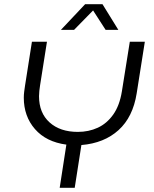

<svg xmlns="http://www.w3.org/2000/svg" viewBox="-20 -900 736 920"><path d="M266 0 298 -207Q201 -220 147.5 -281.5Q94 -343 94 -432Q94 -446 96 -461.5Q98 -477 100 -490L133 -700H205L172 -491Q170 -479 168.5 -464.5Q167 -450 167 -439Q167 -359 217.5 -313.5Q268 -268 353 -268Q405 -268 448.5 -288Q492 -308 522.5 -351Q553 -394 564 -462L602 -700H674L635 -453Q617 -339 548 -276.5Q479 -214 370 -205L338 0ZM272 -757 388 -880H471L547 -757H486L426 -850L335 -757Z"/></svg>

Font: MuseoModerno Light
Style: Italic
Weight: 300
Italic angle: -9°
Designer: Pablo Cosgaya, Héctor Gatti, Marcela Romero, and the Authors of The MuseoModerno Project.
Foundry: Omnibus-Type Team
Version: Version 1.003